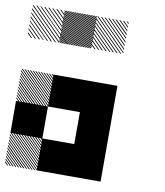

<svg xmlns="http://www.w3.org/2000/svg" viewBox="-92 -911 850 987"><g transform="rotate(10 333.0 -417.5)"><path d="M167.5 -155.8 155.8 -167.5H161.7L167.5 -161.7ZM167.5 -141.7 141.7 -167.5H147.5L167.5 -147.5ZM167.5 -127.5 127.5 -167.5H133.3L167.5 -133.3ZM167.5 -113.3 113.3 -167.5H119.2L167.5 -119.2ZM167.5 -99.2 99.2 -167.5H105L167.5 -105ZM167.5 -85 85 -167.5H90.8L167.5 -90.8ZM167.5 -70.8 70.8 -167.5H76.7L167.5 -76.7ZM167.5 -56.7 56.7 -167.5H62.5L167.5 -62.5ZM167.5 -42.5 42.5 -167.5H48.3L167.5 -48.3ZM167.5 -28.3 28.3 -167.5H34.2L167.5 -34.2ZM167.5 -14.2 14.2 -167.5H20L167.5 -20ZM167.5 0 0 -167.5H5.8L167.5 -5.8ZM154.2 0.8 -0.8 -154.2V-160L160 0.8ZM140 0.8 -0.8 -140V-145.8L145.8 0.8ZM125.8 0.8 -0.8 -125.8V-131.7L131.7 0.8ZM111.7 0.8 -0.8 -111.7V-117.5L117.5 0.8ZM96.7 0.8 -0.8 -96.7V-103.3L103.3 0.8ZM83.3 0.8 -0.8 -83.3V-89.2L89.2 0.8ZM69.2 0.8 -0.8 -69.2V-75L75 0.8ZM55 0.8 -0.8 -55V-60.8L60.8 0.8ZM40.8 0.8 -0.8 -40.8V-46.7L46.7 0.8ZM26.7 0.8 -0.8 -26.7V-32.5L32.5 0.8ZM12.5 0.8 -0.8 -12.5V-18.3L18.3 0.8ZM167.5 -489.2 155.8 -500.8H161.7L167.5 -495ZM167.5 -475 141.7 -500.8H147.5L167.5 -480.8ZM167.5 -460.8 127.5 -500.8H133.3L167.5 -466.7ZM167.5 -446.7 113.3 -500.8H119.2L167.5 -452.5ZM167.5 -432.5 99.2 -500.8H105L167.5 -438.3ZM167.5 -418.3 85 -500.8H90.8L167.5 -424.2ZM167.5 -404.2 70.8 -500.8H76.7L167.5 -410ZM167.5 -390 56.7 -500.8H62.5L167.5 -395.8ZM167.5 -375.8 42.5 -500.8H48.3L167.5 -381.7ZM167.5 -361.7 28.3 -500.8H34.2L167.5 -367.5ZM167.5 -347.5 14.2 -500.8H20L167.5 -353.3ZM167.5 -333.3 0 -500.8H5.8L167.5 -339.2ZM154.2 -332.5 -0.8 -487.5V-493.3L160 -332.5ZM140 -332.5 -0.8 -473.3V-479.2L145.8 -332.5ZM125.8 -332.5 -0.8 -459.2V-465L131.7 -332.5ZM111.7 -332.5 -0.8 -445V-450.8L117.5 -332.5ZM96.7 -332.5 -0.8 -430V-436.7L103.3 -332.5ZM83.3 -332.5 -0.8 -416.7V-422.5L89.2 -332.5ZM69.2 -332.5 -0.8 -402.5V-408.3L75 -332.5ZM55 -332.5 -0.8 -388.3V-394.2L60.8 -332.5ZM40.8 -332.5 -0.8 -374.2V-380L46.7 -332.5ZM26.7 -332.5 -0.8 -360V-365.8L32.5 -332.5ZM12.5 -332.5 -0.8 -345.8V-351.7L18.3 -332.5ZM500.8 -822.5 489.2 -834.2H495L500.8 -828.3ZM500.8 -803.3 470 -834.2H475.8L500.8 -809.2ZM500.8 -784.2 450.8 -834.2H456.7L500.8 -790ZM500.8 -764.2 430.8 -834.2H437.5L500.8 -770.8ZM500.8 -745.8 412.5 -834.2H418.3L500.8 -751.7ZM500.8 -726.7 393.3 -834.2H399.2L500.8 -732.5ZM500.8 -707.5 374.2 -834.2H380L500.8 -713.3ZM500.8 -688.3 355 -834.2H360.8L500.8 -694.2ZM500.8 -669.2 335.8 -834.2H341.7L500.8 -675ZM485 -665.8 332.5 -818.3V-824.2L490.8 -665.8ZM465.8 -665.8 332.5 -799.2V-805L471.7 -665.8ZM446.7 -665.8 332.5 -780V-785.8L452.5 -665.8ZM427.5 -665.8 332.5 -760.8V-766.7L433.3 -665.8ZM408.3 -665.8 332.5 -741.7V-747.5L414.2 -665.8ZM389.2 -665.8 332.5 -722.5V-728.3L395 -665.8ZM370 -665.8 332.5 -703.3V-709.2L375.8 -665.8ZM350.8 -665.8 332.5 -684.2V-690L356.7 -665.8ZM334.2 -826.7 326.7 -834.2H332.5L334.2 -832.5ZM334.2 -817.5 317.5 -834.2H323.3L334.2 -823.3ZM334.2 -808.3 308.3 -834.2H314.2L334.2 -814.2ZM334.2 -799.2 299.2 -834.2H305L334.2 -805ZM334.2 -790 290 -834.2H295.8L334.2 -795.8ZM334.2 -780.8 280.8 -834.2H286.7L334.2 -786.7ZM334.2 -771.7 271.7 -834.2H277.5L334.2 -777.5ZM334.2 -762.5 262.5 -834.2H268.3L334.2 -768.3ZM334.2 -753.3 253.3 -834.2H259.2L334.2 -759.2ZM334.2 -744.2 244.2 -834.2H250L334.2 -750ZM334.2 -735 235 -834.2H240.8L334.2 -740.8ZM334.2 -725.8 225.8 -834.2H231.7L334.2 -731.7ZM334.2 -716.7 216.7 -834.2H222.5L334.2 -722.5ZM334.2 -707.5 207.5 -834.2H213.3L334.2 -713.3ZM334.2 -698.3 198.3 -834.2H204.2L334.2 -704.2ZM334.2 -689.2 189.2 -834.2H195L334.2 -695ZM334.2 -680 180 -834.2H185.8L334.2 -685.8ZM334.2 -670.8 170.8 -834.2H176.7L334.2 -676.7ZM330 -665.8 165.8 -830 167.5 -834.2 334.2 -667.5ZM320.8 -665.8 165.8 -820.8V-826.7L326.7 -665.8ZM311.7 -665.8 165.8 -811.7V-817.5L317.5 -665.8ZM302.5 -665.8 165.8 -802.5V-808.3L308.3 -665.8ZM293.3 -665.8 165.8 -793.3V-799.2L299.2 -665.8ZM284.2 -665.8 165.8 -784.2V-790L290 -665.8ZM275 -665.8 165.8 -775V-780.8L280.8 -665.8ZM265.8 -665.8 165.8 -765.8V-771.7L271.7 -665.8ZM256.7 -665.8 165.8 -756.7V-762.5L262.5 -665.8ZM247.5 -665.8 165.8 -747.5V-753.3L253.3 -665.8ZM238.3 -665.8 165.8 -738.3V-744.2L244.2 -665.8ZM229.2 -665.8 165.8 -729.2V-735L235 -665.8ZM220 -665.8 165.8 -720V-725.8L225.8 -665.8ZM210 -665.8 165.8 -710V-716.7L216.7 -665.8ZM201.7 -665.8 165.8 -701.7V-707.5L207.5 -665.8ZM192.5 -665.8 165.8 -692.5V-698.3L198.3 -665.8ZM183.3 -665.8 165.8 -683.3V-689.2L189.2 -665.8ZM174.2 -665.8 165.8 -674.2V-680L180 -665.8ZM167.5 -830 163.3 -834.2H167.5ZM167.5 -809.2 142.5 -834.2H148.3L167.5 -815ZM167.5 -788.3 121.7 -834.2H127.5L167.5 -794.2ZM167.5 -767.5 100.8 -834.2H106.7L167.5 -773.3ZM167.5 -746.7 80 -834.2H85.8L167.5 -752.5ZM167.5 -725.8 59.2 -834.2H65L167.5 -731.7ZM167.5 -705 38.3 -834.2H43.3L167.5 -710ZM167.5 -684.2 17.5 -834.2H23.3L167.5 -690ZM165 -665.8 -0.8 -831.7 2.5 -834.2 167.5 -669.2ZM144.2 -665.8 -0.8 -810.8V-816.7L150 -665.8ZM123.3 -665.8 -0.8 -790V-795.8L129.2 -665.8ZM102.5 -665.8 -0.8 -769.2V-775L108.3 -665.8ZM81.7 -665.8 -0.8 -748.3V-753.3L86.7 -665.8ZM60.8 -665.8 -0.8 -727.5V-733.3L66.7 -665.8ZM40 -665.8 -0.8 -706.7V-712.5L45.8 -665.8ZM19.2 -665.8 -0.8 -685.8V-691.7L25 -665.8ZM167.5 -834.2H169.2L167.5 -835.8ZM333.3 -166.7H500V0H333.3ZM166.7 -166.7H500V0H166.7ZM333.3 -333.3H500V0H333.3ZM0 -333.3H166.7V-166.7H0ZM333.3 -500H500V-166.7H333.3ZM166.7 -500H500V-333.3H166.7Z"/></g></svg>

Font: 0xA000-Pixelated-Mono
Style: Pixelated-Mono
Weight: 400
Version: Version 0.1